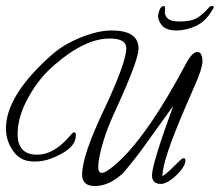

<svg xmlns="http://www.w3.org/2000/svg" viewBox="-20 -586 736 643"><path d="M298 37Q255 37 255 -1Q255 -65 328 -218Q403 -377 403 -425Q403 -457 347 -457Q265 -457 164 -370Q112 -326 78 -265Q39 -198 39 -137Q39 -68 104 -68Q158 -68 208 -124Q224 -143 227 -143Q234 -143 234 -135V-132Q234 -96 182 -69Q137 -45 98 -45Q92 -45 86 -45.5Q80 -46 74 -47Q40 -53 19 -88Q0 -119 0 -156Q0 -267 154 -403Q180 -426 214.5 -444Q249 -462 285.5 -473Q322 -484 354 -484Q444 -484 444 -423Q444 -385 367 -217Q327 -132 313 -61Q311 -51 310 -42.5Q309 -34 309 -27Q309 -7 321 -7Q337 -7 381 -48Q481 -143 603 -373Q624 -412 641 -412Q658 -412 658 -379Q658 -370 652 -350Q646 -330 632 -299L597 -218Q524 -48 524 3V5L526 3Q533 -1 546.5 -13.5Q560 -26 581 -47Q590 -56 595 -56Q601 -56 601 -48Q601 -35 586.5 -16.5Q572 2 552.5 16Q533 30 519 30Q489 30 489 1Q489 -36 560 -231L557 -227L452 -81Q426 -46 393 -7Q346 37 298 37ZM571 -484Q535 -484 521 -502.5Q507 -521 510 -538Q514 -556 519 -561Q524 -566 528 -566Q533 -566 533 -558Q533 -555 532.5 -552.5Q532 -550 532 -547Q532 -532 543 -523Q554 -514 582 -514Q620 -514 640 -526Q660 -538 678 -559Q683 -566 691 -566Q696 -566 696 -563Q696 -559 692 -554Q669 -514 636 -499Q603 -484 571 -484Z"/></svg>

Font: Petemoss
Style: Regular
Weight: 400
Designer: Robert E. Leuschke
Foundry: Robert E. Leuschke
Version: Version 1.010; ttfautohint (v1.8.3)